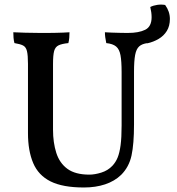

<svg xmlns="http://www.w3.org/2000/svg" viewBox="-20 -822 785 851"><path d="M574 -270Q574 -184 563 -133Q552 -82 517 -47Q488 -19 446 -5Q404 9 352 9Q258 9 204 -18Q150 -45 127 -99.5Q104 -154 104 -232V-539Q104 -577 99.5 -595.5Q95 -614 82 -620.5Q69 -627 44 -631Q41 -642 40 -654.5Q39 -667 39 -679Q59 -678 92 -677Q125 -676 158 -676Q173 -676 191.5 -676Q210 -676 227.5 -676.5Q245 -677 261 -677.5Q277 -678 288 -679Q288 -667 287 -654.5Q286 -642 283 -631Q254 -628 239.5 -621Q225 -614 220 -596Q215 -578 215 -539V-247Q215 -190 229.5 -144.5Q244 -99 279 -73.5Q314 -48 376 -48Q400 -48 429 -57Q458 -66 478 -87Q493 -103 501.5 -124Q510 -145 514.5 -178.5Q519 -212 519 -265V-502Q519 -551 514 -577.5Q509 -604 494.5 -616Q480 -628 451 -631Q448 -646 446.5 -657Q445 -668 445 -679Q458 -678 474.5 -677.5Q491 -677 509 -676.5Q527 -676 542 -676Q566 -676 593 -677Q620 -678 639 -679Q639 -670 638 -659Q637 -648 634 -631Q610 -628 597 -616.5Q584 -605 579 -578.5Q574 -552 574 -504ZM633 -630 547 -676Q595 -676 623.5 -690Q652 -704 652 -746Q652 -766 646 -791Q660 -798 677.5 -800.5Q695 -803 712 -800Q733 -771 733 -738Q733 -707 719.5 -685Q706 -663 683 -649.5Q660 -636 633 -630Z"/></svg>

Font: Vollkorn Medium
Style: Regular
Weight: 500
Designer: Friedrich Althausen
Foundry: Friedrich Althausen
Version: Version 5.000